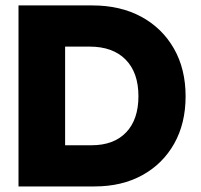

<svg xmlns="http://www.w3.org/2000/svg" viewBox="-20 -670 724 690"><path d="M312 -650.5Q412.5 -650.5 487.8 -609.8Q563 -569 605 -495.5Q647 -422 647 -324Q647 -226.5 606 -153.8Q565 -81 491.5 -40.5Q418 0 320 0H46.5V-650.5ZM214 -502.5V-148H309Q389 -148 433.2 -194.2Q477.5 -240.5 477.5 -324.5Q477.5 -409 431.5 -455.8Q385.5 -502.5 302 -502.5Z"/></svg>

Font: Overused Grotesk ExtraBold
Style: Regular
Weight: 800
Version: Version 0.004